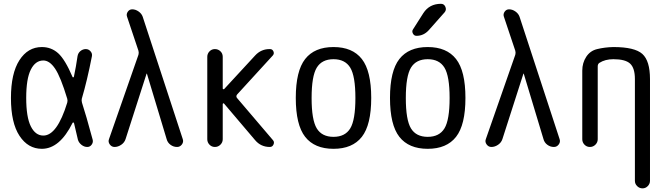

<svg xmlns="http://www.w3.org/2000/svg" viewBox="-20 -780 3540 1019"><path d="M210 -459Q168 -459 143.6 -410.6Q119.1 -362.3 119.1 -260.3Q119.1 -158.2 143.6 -109.4Q168 -60.5 210 -60.5Q283.2 -60.5 336.9 -235.4Q339.8 -246.1 336.9 -255.9Q301.8 -372.1 272.5 -415.5Q243.2 -459 210 -459ZM202.1 9.8Q128.9 9.8 83.5 -59.1Q38.1 -127.9 38.1 -259.8Q38.1 -390.6 83 -460.4Q127.9 -530.3 202.1 -530.3Q252 -530.3 288.6 -497.6Q325.2 -464.8 365.2 -371.1Q366.2 -369.1 368.7 -369.6Q371.1 -370.1 372.1 -372.1Q383.8 -427.7 391.6 -482.4Q394.5 -499 407.2 -509.3Q419.9 -519.5 435.5 -519.5Q450.2 -519.5 460.4 -507.8Q470.7 -496.1 467.8 -481.4Q442.4 -351.6 414.1 -255.9Q412.1 -247.1 415 -235.4Q436.5 -169.9 471.7 -39.1Q475.6 -25.4 466.8 -12.7Q458 0 443.4 0Q426.8 0 412.6 -11.2Q398.4 -22.5 393.6 -38.1Q383.8 -83 373 -126Q372.1 -128.9 369.6 -129.9Q367.2 -130.9 365.2 -127.9Q296.9 9.8 202.1 9.8Z M587.9 0Q572.3 0 562.5 -13.7Q552.7 -27.3 558.6 -42L714.8 -489.3Q717.8 -500 714.8 -510.7L654.3 -691.4Q649.4 -705.1 658.2 -717.8Q667 -730.5 681.6 -730.5Q699.2 -730.5 715.3 -719.2Q731.4 -708 737.3 -691.4L950.2 -41Q955.1 -26.4 945.3 -13.2Q935.5 0 919.9 0Q900.4 0 884.8 -11.7Q869.1 -23.4 864.3 -42L759.8 -388.7Q759.8 -389.6 758.8 -389.6Q757.8 -389.6 757.8 -388.7L646.5 -42Q640.6 -23.4 623.5 -11.7Q606.4 0 587.9 0Z M1080.1 -41V-478.5Q1080.1 -495.1 1091.8 -507.3Q1103.5 -519.5 1120.6 -519.5Q1137.7 -519.5 1149.9 -507.8Q1162.1 -496.1 1162.1 -478.5V-310.5Q1162.1 -307.6 1165 -306.6Q1168 -305.7 1169.9 -307.6L1334 -485.4Q1366.2 -520.5 1413.1 -519.5Q1425.8 -519.5 1431.2 -507.3Q1436.5 -495.1 1427.7 -485.4L1238.3 -278.3Q1231.4 -269.5 1237.3 -260.7L1428.7 -36.1Q1437.5 -26.4 1431.6 -13.2Q1425.8 0 1412.1 0Q1364.3 0 1334 -36.1L1168.9 -230.5Q1167 -232.4 1164.6 -231.4Q1162.1 -230.5 1162.1 -226.6V-41Q1162.1 -24.4 1149.9 -12.2Q1137.7 0 1120.6 0Q1103.5 0 1091.8 -12.2Q1080.1 -24.4 1080.1 -41Z M1838.9 -420.9Q1811.5 -465.8 1750 -465.8Q1688.5 -465.8 1661.1 -420.9Q1633.8 -376 1633.8 -259.8Q1633.8 -143.6 1661.1 -98.6Q1688.5 -53.7 1750 -53.7Q1811.5 -53.7 1838.9 -98.6Q1866.2 -143.6 1866.2 -259.8Q1866.2 -376 1838.9 -420.9ZM1900.4 -53.7Q1850.6 9.8 1750 9.8Q1649.4 9.8 1599.6 -53.7Q1549.8 -117.2 1549.8 -260.3Q1549.8 -403.3 1599.6 -466.8Q1649.4 -530.3 1750 -530.3Q1850.6 -530.3 1900.4 -466.8Q1950.2 -403.3 1950.2 -260.3Q1950.2 -117.2 1900.4 -53.7Z M2338.9 -420.9Q2311.5 -465.8 2250 -465.8Q2188.5 -465.8 2161.1 -420.9Q2133.8 -376 2133.8 -259.8Q2133.8 -143.6 2161.1 -98.6Q2188.5 -53.7 2250 -53.7Q2311.5 -53.7 2338.9 -98.6Q2366.2 -143.6 2366.2 -259.8Q2366.2 -376 2338.9 -420.9ZM2400.4 -53.7Q2350.6 9.8 2250 9.8Q2149.4 9.8 2099.6 -53.7Q2049.8 -117.2 2049.8 -260.3Q2049.8 -403.3 2099.6 -466.8Q2149.4 -530.3 2250 -530.3Q2350.6 -530.3 2400.4 -466.8Q2450.2 -403.3 2450.2 -260.3Q2450.2 -117.2 2400.4 -53.7ZM2226.6 -710Q2258.8 -759.8 2320.3 -759.8Q2336.9 -759.8 2343.8 -743.7Q2350.6 -727.5 2339.8 -714.8L2255.9 -620.1Q2228.5 -589.8 2190.4 -589.8Q2177.7 -589.8 2171.4 -602.1Q2165 -614.3 2171.9 -624Z M2587.9 0Q2572.3 0 2562.5 -13.7Q2552.7 -27.3 2558.6 -42L2714.8 -489.3Q2717.8 -500 2714.8 -510.7L2654.3 -691.4Q2649.4 -705.1 2658.2 -717.8Q2667 -730.5 2681.6 -730.5Q2699.2 -730.5 2715.3 -719.2Q2731.4 -708 2737.3 -691.4L2950.2 -41Q2955.1 -26.4 2945.3 -13.2Q2935.5 0 2919.9 0Q2900.4 0 2884.8 -11.7Q2869.1 -23.4 2864.3 -42L2759.8 -388.7Q2759.8 -389.6 2758.8 -389.6Q2757.8 -389.6 2757.8 -388.7L2646.5 -42Q2640.6 -23.4 2623.5 -11.7Q2606.4 0 2587.9 0Z M3070.3 -41V-405.3Q3070.3 -446.3 3091.3 -478.5Q3112.3 -510.7 3149.4 -519.5Q3189.5 -529.3 3235.4 -530.3Q3348.6 -530.3 3389.2 -493.7Q3429.7 -457 3429.7 -360.4V179.7Q3429.7 195.3 3418 207.5Q3406.2 219.7 3390.1 219.7Q3374 219.7 3361.8 208Q3349.6 196.3 3349.6 179.7V-360.4Q3349.6 -418.9 3324.2 -442.4Q3298.8 -465.8 3235.4 -465.8Q3191.4 -465.8 3161.1 -446.3Q3152.3 -440.4 3152.3 -427.7V-41Q3152.3 -24.4 3140.1 -12.2Q3127.9 0 3110.8 0Q3093.8 0 3082 -12.2Q3070.3 -24.4 3070.3 -41Z"/></svg>

Font: Rounded-X Mgen+ 1mn regular
Style: Regular
Weight: 400
Designer: [Source Han Sans]
Ryoko NISHIZUKA  (kana & ideographs); Paul D. Hunt (Latin, Greek & Cyrillic); Wenlong ZHANG  (bopomofo
Version: Version 1.059.20150602